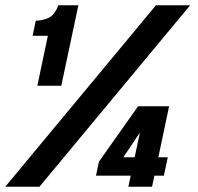

<svg xmlns="http://www.w3.org/2000/svg" viewBox="-45 -710 751 730"><path d="M-25 0 548 -690H678L105 0ZM97 -384 137 -574H79L91 -631Q126 -633 145.5 -645.5Q165 -658 177 -690H253L188 -384ZM443 0 452 -42H320L331 -95L480 -306H598L557 -112H593L578 -42H542L533 0ZM424 -112H467L487 -206Z"/></svg>

Font: Radio Canada Big
Style: Bold Italic
Weight: 700
Italic angle: -12°
Designer: Étienne Aubert Bonn
Foundry: Coppers and Brasses
Version: Version 1.001